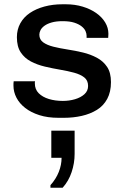

<svg xmlns="http://www.w3.org/2000/svg" viewBox="-20 -541 585 898"><path d="M254 10Q203 10 164 -2.5Q125 -15 98 -36Q71 -57 57 -84Q43 -111 43 -140Q43 -146 43 -150Q43 -154 44 -161H144Q143 -158 143 -155.5Q143 -153 143 -151Q143 -123 161 -105Q179 -87 208.5 -78Q238 -69 274 -69Q304 -69 331 -77Q358 -85 375 -100.5Q392 -116 392 -139Q392 -165 374 -179Q356 -193 326.5 -201Q297 -209 261.5 -215Q226 -221 190 -229.5Q154 -238 124.5 -253.5Q95 -269 77 -296Q59 -323 59 -367Q59 -403 75 -432Q91 -461 120 -480.5Q149 -500 188 -510.5Q227 -521 272 -521H288Q330 -521 366.5 -510Q403 -499 430 -480Q457 -461 472 -436Q487 -411 487 -383Q487 -378 486.5 -372Q486 -366 486 -364H385V-374Q385 -384 380 -395.5Q375 -407 362 -417.5Q349 -428 327.5 -435Q306 -442 273 -442Q243 -442 222 -436Q201 -430 188 -420.5Q175 -411 169.5 -400Q164 -389 164 -379Q164 -356 182 -343Q200 -330 230 -322.5Q260 -315 296 -309.5Q332 -304 367.5 -295.5Q403 -287 433 -271Q463 -255 481 -228Q499 -201 499 -157Q499 -111 481.5 -78.5Q464 -46 433 -27Q402 -8 362.5 1Q323 10 279 10ZM216 337V325Q242 296 255 263Q268 230 268 197H220V70H329V179Q329 222 315 264Q301 306 273 337Z"/></svg>

Font: Chivo Medium Medium
Style: Regular
Weight: 500
Version: Version 2.002